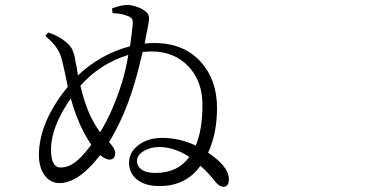

<svg xmlns="http://www.w3.org/2000/svg" viewBox="-20 -756 1540 759"><path d="M863.3 -17.6Q849.6 -17.6 834 -34.2Q805.7 -71.3 772.5 -100.6Q714.8 -20.5 611.3 -20.5Q550.8 -20.5 518.6 -48.8Q490.2 -73.2 490.2 -112.3Q490.2 -156.2 530.3 -184.6Q567.4 -210.9 622.1 -210.9Q688.5 -210.9 753.9 -180.7Q780.3 -243.2 780.3 -341.8Q780.3 -434.6 725.1 -493.2Q669.9 -551.8 580.1 -552.7Q569.3 -552.7 546.9 -550.8H543.9Q528.3 -483.4 517.6 -447.3Q477.5 -302.7 411.1 -194.3Q435.5 -168 435.5 -151.4Q435.5 -125 412.1 -125Q398.4 -125 376 -142.6Q351.6 -111.3 331.1 -91.8Q271.5 -32.2 214.8 -32.2Q178.7 -32.2 155.3 -64.5Q133.8 -95.7 133.8 -142.6Q133.8 -272.5 248 -413.1Q244.1 -432.6 237.3 -464.8Q226.6 -516.6 219.7 -536.1Q210.9 -559.6 195.3 -578.1Q185.5 -590.8 159.2 -614.3L170.9 -627.9Q215.8 -612.3 243.2 -587.9Q258.8 -574.2 265.6 -560.5Q273.4 -543.9 278.3 -514.6Q279.3 -505.9 283.2 -489.3Q286.1 -468.8 288.1 -458Q377 -542 494.1 -573.2Q502 -628.9 504.9 -662.1Q505.9 -676.8 500.5 -683.1Q495.1 -689.5 482.4 -693.4Q464.8 -702.1 424.8 -704.1L422.9 -722.7Q461.9 -737.3 486.3 -736.3Q502.9 -735.4 522.5 -728.5Q542 -721.7 552.7 -712.9Q573.2 -700.2 568.4 -673.8Q567.4 -662.1 557.6 -615.2Q553.7 -594.7 551.8 -584Q575.2 -585.9 589.8 -585.9Q707 -585.9 774.4 -510.7Q837.9 -439.5 837.9 -329.1Q837.9 -228.5 802.7 -152.3Q884.8 -97.7 884.8 -47.9Q884.8 -17.6 863.3 -17.6ZM594.7 -72.3Q682.6 -72.3 728.5 -135.7Q668.9 -174.8 608.4 -174.8Q574.2 -174.8 548.8 -159.2Q521.5 -143.6 521.5 -119.1Q521.5 -99.6 538.1 -86.9Q556.6 -72.3 594.7 -72.3ZM219.7 -93.8Q259.8 -93.8 298.8 -133.8Q325.2 -162.1 340.8 -183.6Q289.1 -259.8 259.8 -367.2Q181.6 -253.9 181.6 -165Q181.6 -93.8 219.7 -93.8ZM376 -233.4Q427.7 -317.4 463.9 -435.5Q478.5 -485.4 487.3 -539.1Q374 -503.9 297.9 -417Q325.2 -298.8 376 -233.4Z"/></svg>

Font: Bpmf GenRyu Min R
Style: R
Weight: 400
Foundry: But Ko
Version: Version 1.320